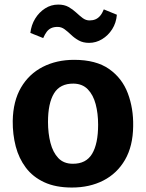

<svg xmlns="http://www.w3.org/2000/svg" viewBox="-20 -832 654 860"><path d="M302 8Q229 8 178 -15.8Q127 -39.5 95.8 -81Q64.5 -122.5 50.5 -176.2Q36.5 -230 37 -290Q38.5 -379 74.2 -440Q110 -501 171.8 -532.5Q233.5 -564 312 -564Q410 -564 468.5 -523Q527 -482 552.5 -414.2Q578 -346.5 576.5 -267Q575.5 -177.5 540 -116.2Q504.5 -55 443 -23.5Q381.5 8 302 8ZM306 -98.5Q365.5 -98 392.5 -143Q419.5 -188 419.5 -273.5Q419.5 -324 408.5 -365.5Q397.5 -407 373.2 -432Q349 -457 309 -457.5Q249 -458 222 -413.8Q195 -369.5 195 -286Q195 -235 206 -192.2Q217 -149.5 241.2 -124Q265.5 -98.5 306 -98.5ZM379 -640Q352 -640 332.8 -650.8Q313.5 -661.5 298.8 -675.8Q284 -690 269.5 -700.8Q255 -711.5 238 -711.5Q221 -711.5 209.2 -706Q197.5 -700.5 189.2 -689.5Q181 -678.5 173.5 -661.5L116 -684.5Q120 -720 137.5 -748.5Q155 -777 181.8 -794.2Q208.5 -811.5 241 -811.5Q268 -811.5 287 -800.8Q306 -790 321 -776Q336 -762 350.2 -751.2Q364.5 -740.5 381 -740.5Q396 -740.5 407.8 -745.5Q419.5 -750.5 428.8 -761.5Q438 -772.5 445 -790L503.5 -766Q500.5 -729.5 482.5 -701.2Q464.5 -673 437.2 -656.5Q410 -640 379 -640Z"/></svg>

Font: Koeln Type Sans
Style: Bold
Weight: 700
Designer: Eben Sorkin
Foundry: Eben Sorkin
Version: Version 2.001